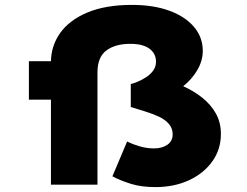

<svg xmlns="http://www.w3.org/2000/svg" viewBox="-20 -754 1007 784"><path d="M615 10Q557 10 514 -3.5Q471 -17 439 -34L499 -176Q524 -164 552 -156Q580 -148 609 -148Q642 -148 663.5 -163Q685 -178 685 -205Q685 -230 670 -247.5Q655 -265 630 -277Q605 -289 574 -298.5Q543 -308 514 -317V-411Q525 -413 541.5 -420Q558 -427 575.5 -438Q593 -449 605 -465Q617 -481 617 -502Q617 -535 590.5 -555Q564 -575 512 -575Q451 -575 414.5 -548Q378 -521 378 -458V0H188V-499Q188 -566 225.5 -619Q263 -672 337 -703Q411 -734 519 -734Q605 -734 669.5 -711Q734 -688 771 -645.5Q808 -603 808 -546Q808 -506 785.5 -467.5Q763 -429 724.5 -399Q686 -369 636 -352L634 -434Q683 -422 727 -402.5Q771 -383 806 -355Q841 -327 861.5 -290.5Q882 -254 882 -207Q882 -144 847 -95Q812 -46 751.5 -18Q691 10 615 10ZM98 -347V-504H293V-347Z"/></svg>

Font: Lexend Tera ExtraBold
Style: Regular
Weight: 800
Designer: Bonnie Shaver-Troup, Thomas Jockin
Foundry: Lexend
Version: Version 1.007